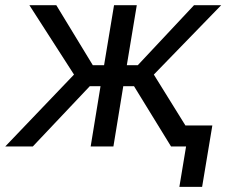

<svg xmlns="http://www.w3.org/2000/svg" viewBox="-34 -566 883 742"><path d="M-13.7 0 252 -277.8 79.6 -545.9H183.6L324.7 -314H368.2L406.7 -545.9H494.6L456.1 -314H498.5L715.8 -545.9H820.8L560.5 -277.8L732.9 0H627L483.9 -232.9H442.4L404.3 0H316.4L354.5 -232.9H313L92.8 0ZM659.2 156.2 685.1 0H648.4L661.6 -81.1H786.6L747.1 156.2Z"/></svg>

Font: Adwaita Sans
Style: Italic
Weight: 400
Italic angle: -9.39999°
Designer: Rasmus Andersson
Foundry: rsms
Version: Version 4.001;git-9221beed3